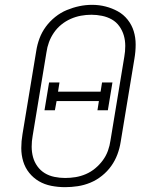

<svg xmlns="http://www.w3.org/2000/svg" viewBox="-20 -766 640 794"><path d="M249 8Q220 8 192 2.5Q164 -3 141 -16.5Q118 -30 101 -51Q84 -72 76 -98.5Q68 -125 68 -153.5Q68 -182 73 -211L130 -556Q134 -582 143.5 -607.5Q153 -633 169.5 -655.5Q186 -678 208.5 -696Q231 -714 256.5 -724.5Q282 -735 308 -740.5Q334 -746 361 -746Q390 -746 417 -739Q444 -732 467.5 -719Q491 -706 508 -684.5Q525 -663 533 -637Q541 -611 541 -582Q541 -553 536 -524L479 -179Q475 -153 465.5 -127.5Q456 -102 440 -79.5Q424 -57 401.5 -39Q379 -21 353.5 -10.5Q328 0 301.5 4Q275 8 249 8ZM249 -30Q271 -30 292.5 -33.5Q314 -37 335 -46Q356 -55 374 -70Q392 -85 405.5 -103.5Q419 -122 426.5 -143Q434 -164 437 -186L494 -531Q498 -553 498 -576Q498 -599 492 -619.5Q486 -640 473.5 -657.5Q461 -675 442.5 -685.5Q424 -696 402 -700.5Q380 -705 358 -705Q336 -705 314.5 -701Q293 -697 272.5 -688Q252 -679 234 -664.5Q216 -650 203 -631Q190 -612 182.5 -591.5Q175 -571 172 -549L115 -204Q111 -182 111 -159.5Q111 -137 116.5 -116.5Q122 -96 134.5 -78.5Q147 -61 165 -50Q183 -39 205 -34.5Q227 -30 249 -30ZM426 -310H383L389 -348H214L207 -310H164L183 -425H226L220 -387H396L402 -425H445Z"/></svg>

Font: Iosevka Slab XLtExObl
Style: Regular
Weight: 200
Width: 7
Italic angle: -9°
Monospace: yes
Designer: Belleve Invis
Foundry: Belleve Invis
Version: Version 11.1.1; ttfautohint (v1.8.3)